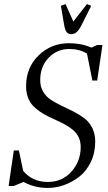

<svg xmlns="http://www.w3.org/2000/svg" viewBox="-20 -926 538 956"><path d="M22.9 0 48.8 -176.8H74.2L95.2 -75.2Q141.6 -20 217.8 -20Q289.6 -20 335.7 -71.5Q381.8 -123 381.8 -193.8Q381.8 -219.7 372.6 -240.5Q363.3 -261.2 347.4 -275.4Q331.5 -289.6 311.3 -301.5Q291 -313.5 268.3 -323.7Q245.6 -334 223.1 -344.7Q200.7 -355.5 180.4 -369.1Q160.2 -382.8 144.3 -399.4Q128.4 -416 119.1 -440.9Q109.9 -465.8 109.9 -496.1Q109.9 -589.8 172.4 -650.4Q234.9 -710.9 324.2 -710.9Q385.3 -710.9 435.1 -689L464.8 -702.1H490.2L463.9 -524.9H439.9L413.1 -659.2Q375.5 -682.1 325.2 -682.1Q264.2 -682.1 222.2 -638.4Q180.2 -594.7 180.2 -526.9Q180.2 -494.1 195.3 -469Q210.4 -443.8 234.6 -428.2Q258.8 -412.6 288.1 -398.9Q317.4 -385.3 346.4 -370.4Q375.5 -355.5 399.7 -337.4Q423.8 -319.3 439 -289.8Q454.1 -260.3 454.1 -221.2Q454.1 -165 432.1 -119.4Q410.2 -73.7 375 -46.4Q339.8 -19 299.3 -4.6Q258.8 9.8 217.8 9.8Q152.3 9.8 97.2 -20L48.8 0ZM283.2 -897 306.2 -905.8 345.2 -818.8 413.1 -905.8 434.1 -897 388.2 -805.2Q374.5 -777.8 362.5 -766.8Q350.6 -755.9 335 -755.9Q319.3 -755.9 311.3 -766.8Q303.2 -777.8 298.8 -805.2Z"/></svg>

Font: Dihjauti
Style: Italic
Weight: 400
Italic angle: -9°
Designer: T. Christopher White
Version: Version 3.0.0